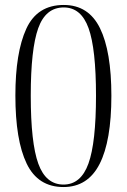

<svg xmlns="http://www.w3.org/2000/svg" viewBox="-20 -744 512 774"><path d="M236 10Q133 10 87.5 -84.5Q42 -179 42 -359Q42 -532 86 -628Q130 -724 237 -724Q337 -724 383 -630.5Q429 -537 429 -358Q429 -176 381.5 -83Q334 10 236 10ZM236 0Q306 0 336.5 -84.5Q367 -169 367 -358Q367 -547 337 -630.5Q307 -714 237 -714Q164 -714 134 -630Q104 -546 104 -358Q104 -168 134.5 -84Q165 0 236 0Z"/></svg>

Font: Noto Serif Display Condensed Light
Style: Regular
Weight: 300
Width: 3
Designer: Monotype Design Team
Foundry: Monotype Imaging Inc.
Version: Version 2.009